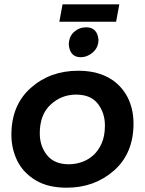

<svg xmlns="http://www.w3.org/2000/svg" viewBox="-20 -868 674 893"><path d="M520 -767H256L271 -848H535ZM355 -602Q306 -602 300 -659Q300 -698 324.5 -719.5Q349 -741 381 -741Q432 -741 438 -684Q438 -647 412 -624.5Q386 -602 355 -602ZM290 5Q204.5 5 147.5 -28.5Q87.5 -64.5 60.2 -120.5Q33 -176.5 33 -241Q33 -379 123 -459Q213 -539 344 -539Q402.5 -539 447 -523.5Q491.5 -508 522.5 -480.8Q553.5 -453.5 572.5 -417.5Q601 -361.5 601 -294Q601 -155 510.5 -75Q420 5 290 5ZM300 -104Q330 -104 359.8 -114Q389.5 -124 413.8 -145.8Q438 -167.5 453 -201.8Q468 -236 468 -284Q468 -343 435 -385.5Q402 -428 334 -428Q266 -428 215.5 -381.5Q165 -335 165 -248Q165 -188 199 -146Q233 -104 300 -104Z"/></svg>

Font: Argentum Sans Medium
Style: Italic
Weight: 500
Italic angle: -11°
Designer: Julieta Ulanovsky (font), Cristiano Sobral (main changes and remaster)
Foundry: Julieta Ulanovsky (font), Cristiano Sobral (main changes and remaster)
Version: Version 2.007;June 15, 2022;FontCreator 14.0.0.2814 64-bit; 